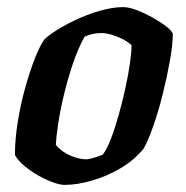

<svg xmlns="http://www.w3.org/2000/svg" viewBox="-20 -520 523 540"><path d="M161 0Q149 0 129.5 -7Q110 -14 88.5 -26Q67 -38 49 -53Q31 -68 22 -84Q22 -128 30 -177.5Q38 -227 51 -273.5Q64 -320 78 -355.5Q92 -391 104 -408Q114 -419 138.5 -434.5Q163 -450 195 -465Q227 -480 262 -490Q297 -500 327 -500Q342 -500 363.5 -492Q385 -484 407.5 -471.5Q430 -459 446.5 -446.5Q463 -434 466 -425Q466 -395 458 -350Q450 -305 438 -256.5Q426 -208 411.5 -166.5Q397 -125 384 -102Q357 -69 318.5 -46.5Q280 -24 238.5 -12Q197 0 161 0ZM222 -72Q228 -72 236 -74Q244 -76 253 -79Q262 -82 269 -85Q280 -99 291.5 -128.5Q303 -158 313.5 -195.5Q324 -233 332.5 -271.5Q341 -310 345.5 -342Q350 -374 350 -393Q339 -403 324 -410.5Q309 -418 293.5 -422.5Q278 -427 264 -427Q252 -427 241 -424.5Q230 -422 218 -417Q199 -383 184.5 -339.5Q170 -296 159.5 -252Q149 -208 143.5 -171Q138 -134 137 -113Q144 -103 158 -93.5Q172 -84 189.5 -78Q207 -72 222 -72Z"/></svg>

Font: Texturina Medium 12pt
Style: Bold Italic
Weight: 700
Italic angle: -11°
Version: Version 1.002